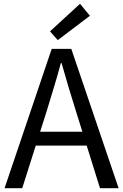

<svg xmlns="http://www.w3.org/2000/svg" viewBox="-20 -990 648 1010"><path d="M4 0 252 -733H355L604 0H506L378 -410Q358 -473 340 -533.5Q322 -594 304 -658H300Q283 -594 264.5 -533.5Q246 -473 227 -410L97 0ZM133 -224V-297H471V-224ZM284 -779 243 -825 401 -970 453 -907Z"/></svg>

Font: Noto Sans KR
Style: Regular
Weight: 400
Designer: Ryoko NISHIZUKA  (kana, bopomofo & ideographs); Paul D. Hunt (Latin, Greek & Cyrillic); Sandoll Communications , Soo-you
Foundry: Adobe
Version: Version 2.004-H2;hotconv 1.0.118;makeotfexe 2.5.65603